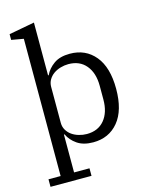

<svg xmlns="http://www.w3.org/2000/svg" viewBox="-139 -846 875 1131"><g transform="rotate(-15 299.0 -280.0)"><path d="M25 154H99V-683L25 -696V-731L181 -760V-438H185Q202 -475 239 -501.5Q276 -528 337 -528Q433 -528 490.5 -458.5Q548 -389 548 -258Q548 -127 490.5 -57.5Q433 12 337 12Q277 12 239.5 -14Q202 -40 185 -77H181V154H275V200H25ZM313 -45Q382 -45 420.5 -91.5Q459 -138 459 -216V-300Q459 -378 420.5 -424.5Q382 -471 313 -471Q289 -471 265 -464Q241 -457 222.5 -444Q204 -431 192.5 -411.5Q181 -392 181 -368V-148Q181 -124 192.5 -104.5Q204 -85 222.5 -72Q241 -59 265 -52Q289 -45 313 -45Z"/></g></svg>

Font: IBM Plex Serif
Style: Regular
Weight: 400
Designer: Mike Abbink, Paul van der Laan, Pieter van Rosmalen
Foundry: Bold Monday
Version: Version 3.001